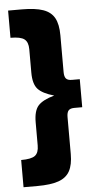

<svg xmlns="http://www.w3.org/2000/svg" viewBox="-59 -780 481 942"><g transform="rotate(-5 181.5 -309.0)"><path d="M339 -378V-240H300Q280 -240 271.5 -230.5Q263 -221 263 -198V-16Q263 37 246 68Q229 99 190.5 112.5Q152 126 86 126H18V-8Q68 -8 86.5 -22Q105 -36 105 -72V-186Q105 -243 127.5 -268Q150 -293 207 -309Q150 -325 127.5 -350Q105 -375 105 -431V-546Q105 -581 86.5 -595.5Q68 -610 18 -610V-744H86Q152 -744 190.5 -730.5Q229 -717 246 -686Q263 -655 263 -601V-420Q263 -397 271.5 -387.5Q280 -378 300 -378Z"/></g></svg>

Font: Montserrat V1
Style: Bold
Weight: 700
Designer: Julieta Ulanovsky
Foundry: Julieta Ulanovsky
Version: Version 6.001